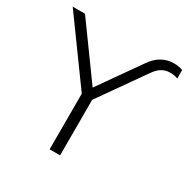

<svg xmlns="http://www.w3.org/2000/svg" viewBox="-165 -858 983 1002"><g transform="rotate(30 326.0 -356.5)"><path d="M264 0V-366L278 -316L-4 -705H70L304 -382H291L471 -638Q498 -677 530.5 -695Q563 -713 602 -713Q619 -713 631 -711Q643 -709 656 -704V-653Q646 -657 635 -659Q624 -661 609 -661Q584 -661 562.5 -649.5Q541 -638 521 -610L314 -316L327 -366V0Z"/></g></svg>

Font: Nunito Sans 11pt Light
Style: Regular
Weight: 300
Version: Version 3.101;gftools[0.9.27]